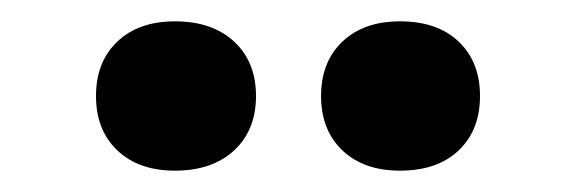

<svg xmlns="http://www.w3.org/2000/svg" viewBox="-20 -725 540 180"><path d="M144 -705Q179 -705 199.5 -686Q220 -667 220 -635Q220 -603 199.5 -584Q179 -565 144 -565Q110 -565 90 -584Q70 -603 70 -635Q70 -667 90 -686Q110 -705 144 -705ZM355 -705Q390 -705 410 -686Q430 -667 430 -635Q430 -603 410 -584Q390 -565 355 -565Q321 -565 301 -584Q281 -603 281 -635Q281 -667 301 -686Q321 -705 355 -705Z"/></svg>

Font: Elaine Sans SemiBold
Style: Regular
Weight: 600
Designer: Wei Huang
Foundry: Wei Huang
Version: Version 2.001;December 24, 2019;FontCreator 12.0.0.2547 64-b